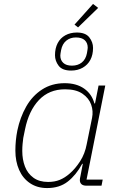

<svg xmlns="http://www.w3.org/2000/svg" viewBox="-20 -942 611 974"><path d="M495 0H419Q402 0 393.5 -7.5Q385 -15 385 -29Q385 -34 386 -38.5Q387 -43 388 -48L400 -111H397Q366 -54 324 -21Q282 12 219 12Q169 12 132.5 -12.5Q96 -37 77 -80Q58 -123 58 -178Q58 -204 60.5 -229.5Q63 -255 68 -280Q82 -347 113 -401.5Q144 -456 193.5 -488Q243 -520 308 -520Q368 -520 407 -492.5Q446 -465 459 -417H462L480 -508H514L419 -31H501ZM224 -19Q257 -19 283 -29.5Q309 -40 334 -62Q362 -86 386.5 -124Q411 -162 420 -211L447 -344Q454 -378 442.5 -411Q431 -444 398.5 -466.5Q366 -489 310 -489Q229 -489 177.5 -434.5Q126 -380 107 -286L98 -242Q96 -227 94.5 -211Q93 -195 93 -176Q93 -133 106.5 -97.5Q120 -62 149.5 -40.5Q179 -19 224 -19ZM478 -902 376 -803 358 -817 452 -922ZM341 -584Q296 -584 277.5 -608.5Q259 -633 259 -662Q259 -697 272.5 -723Q286 -749 311.5 -763Q337 -777 370 -777Q414 -777 433 -752.5Q452 -728 452 -699Q452 -664 438.5 -638.5Q425 -613 399.5 -598.5Q374 -584 341 -584ZM345 -609Q375 -609 395 -625Q415 -641 421 -672Q423 -685 424 -690.5Q425 -696 425 -700Q425 -724 410 -738Q395 -752 365 -752Q336 -752 316 -735.5Q296 -719 290 -688Q288 -676 287 -670.5Q286 -665 286 -660Q286 -637 301 -623Q316 -609 345 -609Z"/></svg>

Font: IBM Plex Sans ExtraLight
Style: Italic
Weight: 250
Italic angle: -11.31°
Designer: Mike Abbink, Paul van der Laan, Pieter van Rosmalen
Foundry: Bold Monday
Version: Version 3.201